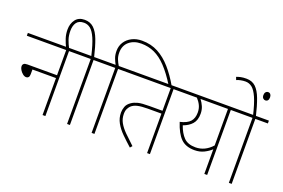

<svg xmlns="http://www.w3.org/2000/svg" viewBox="-113 -1273 2437 1655"><g transform="rotate(20 1105.5 -445.0)"><path d="M0 -622H502V-596H387V0H361V-339H145V-297Q145 -276 137 -267Q129 -258 116 -258Q100 -258 84 -271Q68 -284 57.5 -301.5Q47 -319 47 -334Q47 -348 56.5 -356.5Q66 -365 89 -365H361V-596H0Z M353 -615Q336 -649 323.5 -686.5Q311 -724 311 -766Q311 -821 339.5 -858.5Q368 -896 423 -896Q474 -896 507.5 -864.5Q541 -833 564 -772Q587 -711 608 -622H727V-596H612V0H586V-596H487V-622H582Q559 -721 535.5 -774.5Q512 -828 485.5 -849Q459 -870 426 -870Q379 -870 358.5 -841Q338 -812 338 -765Q338 -720 350 -685.5Q362 -651 381 -615Z M811 -596H712V-622H805Q792 -645 781.5 -673Q771 -701 771 -738Q771 -784 794 -819.5Q817 -855 857.5 -875.5Q898 -896 949 -896Q1032 -896 1097.5 -861Q1163 -826 1218 -763Q1273 -700 1322 -615H1293Q1237 -705 1183.5 -761.5Q1130 -818 1073.5 -844Q1017 -870 951 -870Q884 -870 841 -833.5Q798 -797 798 -732Q798 -698 809 -671Q820 -644 834 -622H952V-596H837V0H811Z M1346 -596V0H1320V-362H1194Q1138 -362 1102.5 -354Q1067 -346 1045 -325Q1035 -315 1025.5 -297Q1016 -279 1016 -249Q1016 -206 1036 -170Q1056 -134 1093 -97Q1130 -60 1181 -13L1164 6Q1117 -36 1077 -75.5Q1037 -115 1013 -158Q989 -201 989 -252Q989 -278 999 -306Q1009 -334 1040 -355Q1063 -371 1096.5 -379.5Q1130 -388 1200 -388H1320V-596H937V-622H1461V-596Z M1986 -622V-596H1871V0H1845V-226Q1820 -202 1781.5 -182.5Q1743 -163 1694 -163Q1613 -163 1568 -208Q1523 -253 1492 -349Q1557 -364 1584 -394.5Q1611 -425 1611 -477Q1611 -513 1597.5 -541.5Q1584 -570 1560 -596H1446V-622ZM1527 -330Q1550 -264 1587 -226.5Q1624 -189 1694 -189Q1780 -189 1845 -261V-596H1593Q1612 -572 1625 -542Q1638 -512 1638 -476Q1638 -416 1608 -382Q1578 -348 1527 -330Z M2096 -596V0H2070V-596H1971V-622H2211V-596ZM2068 -615Q2044 -717 2019.5 -772Q1995 -827 1968 -848.5Q1941 -870 1907 -870Q1885 -870 1863 -865.5Q1841 -861 1826 -854L1816 -880Q1834 -887 1855 -891.5Q1876 -896 1906 -896Q1959 -896 1992 -864.5Q2025 -833 2048.5 -770.5Q2072 -708 2094 -615ZM2091 -813Q2091 -831 2100 -841Q2109 -851 2122 -851Q2136 -851 2144 -840.5Q2152 -830 2152 -813Q2152 -794 2143.5 -784.5Q2135 -775 2122 -775Q2110 -775 2100.5 -784.5Q2091 -794 2091 -813Z"/></g></svg>

Font: Noto Sans Devanagari Thin
Style: Regular
Weight: 100
Designer: Jelle Bosma - Monotype Design Team
Foundry: Monotype Imaging Inc.
Version: Version 2.004; ttfautohint (v1.8.4.7-5d5b)